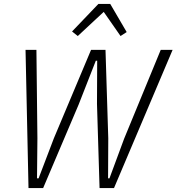

<svg xmlns="http://www.w3.org/2000/svg" viewBox="-20 -950 892 970"><path d="M124 0 109 -698H164L169 -251L167 -49H175L252 -251L440 -698H513L527 -251L526 -49H533L607 -249L792 -698H852L556 0H483L470 -425L471 -643H464L377 -421L198 0ZM537 -930 620 -788 589 -768 504 -890 373 -768 344 -791 477 -930Z"/></svg>

Font: IBM Plex Sans Condensed Light
Style: Italic
Weight: 300
Width: 3
Italic angle: -11°
Designer: Mike Abbink, Paul van der Laan, Pieter van Rosmalen
Foundry: Bold Monday
Version: Version 1.3